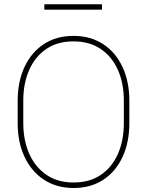

<svg xmlns="http://www.w3.org/2000/svg" viewBox="-20 -893 706 922"><path d="M601.1 -408.7V-302.2Q601.1 -209.5 568.4 -139.2Q535.6 -68.8 475.6 -29.5Q415.5 9.8 333.5 9.8Q252 9.8 191.7 -29.5Q131.3 -68.8 98.1 -139.2Q64.9 -209.5 64.9 -302.2V-408.7Q64.9 -501.5 97.9 -571.8Q130.9 -642.1 190.9 -681.4Q251 -720.7 332.5 -720.7Q414.6 -720.7 474.9 -681.4Q535.2 -642.1 568.1 -571.8Q601.1 -501.5 601.1 -408.7ZM574.7 -302.2V-409.7Q574.7 -493.2 546.1 -557.4Q517.6 -621.6 463.4 -658Q409.2 -694.3 332.5 -694.3Q256.3 -694.3 202.6 -658Q148.9 -621.6 120.4 -557.4Q91.8 -493.2 91.8 -409.7V-302.2Q91.8 -218.8 120.6 -154.3Q149.4 -89.8 203.4 -53.2Q257.3 -16.6 333.5 -16.6Q410.2 -16.6 464.1 -53.2Q518.1 -89.8 546.4 -154.3Q574.7 -218.8 574.7 -302.2ZM469.7 -872.6V-846.7H192.9V-872.6Z"/></svg>

Font: Vazirmatn UI Thin
Style: Regular
Weight: 100
Designer: Saber Rastikerdar
Foundry: Saber Rastikerdar
Version: Version 33.003